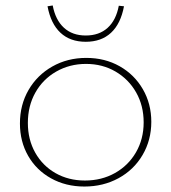

<svg xmlns="http://www.w3.org/2000/svg" viewBox="-20 -678 627 703"><path d="M434 -655 415 -657Q405 -604 374 -576Q343 -548 294 -548Q245 -548 214 -576.5Q183 -605 173 -658L154 -655Q166 -591 201.5 -558Q237 -525 294 -525Q351 -525 386.5 -558Q422 -591 434 -655ZM53 -226Q53 -294 84.5 -348.5Q116 -403 171.5 -434.5Q227 -466 296 -466Q364 -466 418 -435.5Q472 -405 503 -351.5Q534 -298 534 -232Q534 -165 502 -110.5Q470 -56 414 -25.5Q358 5 289 5Q221 5 167 -25Q113 -55 83 -107.5Q53 -160 53 -226ZM506 -230Q506 -291 478.5 -339.5Q451 -388 403 -416Q355 -444 295 -444Q235 -444 186 -416Q137 -388 109.5 -339Q82 -290 82 -228Q82 -167 109 -119Q136 -71 183.5 -44Q231 -17 291 -17Q352 -17 401 -44.5Q450 -72 478 -120.5Q506 -169 506 -230Z"/></svg>

Font: Ysabeau SC Extralight
Style: Regular
Weight: 200
Designer: Christian Thalmann (Catharsis Fonts)
Version: Version 0.003